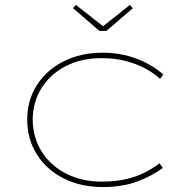

<svg xmlns="http://www.w3.org/2000/svg" viewBox="-20 -746 759 776"><path d="M396 10Q306 10 237 -25Q168 -60 129 -122Q90 -184 90 -263Q90 -341 129.5 -402.5Q169 -464 238 -498.5Q307 -533 396 -533Q467 -533 530 -509.5Q593 -486 640 -445L627 -427Q603 -450 567.5 -469Q532 -488 488 -499.5Q444 -511 390 -511Q309 -511 246.5 -479Q184 -447 148.5 -391Q113 -335 112 -263Q113 -188 150 -131Q187 -74 250 -43Q313 -12 390 -12Q446 -12 489.5 -22Q533 -32 566.5 -49.5Q600 -67 625 -86L638 -67Q593 -34 533.5 -12Q474 10 396 10ZM382 -621 275 -713 287 -726 404 -634H389L505 -726L517 -713L410 -621Z"/></svg>

Font: Lexend Giga Thin
Style: Regular
Weight: 250
Version: Version 1.007